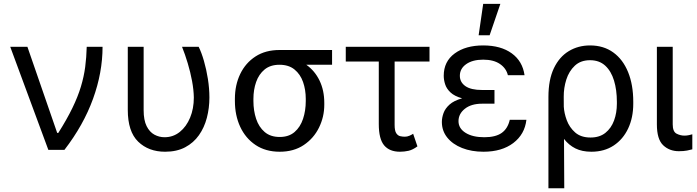

<svg xmlns="http://www.w3.org/2000/svg" viewBox="-20 -793 3688 1016"><path d="M235.8 0 34.1 -545.5H125L282.7 -89.5H288.4Q334.2 -161.9 363.1 -221.6Q392 -281.2 408 -334.2Q424 -387.1 430.8 -438.4Q437.5 -489.7 438.9 -545.5H522.7Q522.7 -409.1 472.3 -270.1Q421.9 -131 321 0Z M656.2 -545.5H740.1V-210.2Q740.1 -157 755.9 -125.5Q771.7 -94.1 797.1 -80.4Q822.4 -66.8 850.9 -66.8Q896.3 -66.8 931.3 -94.8Q966.3 -122.9 986 -170.5Q1005.7 -218 1005.7 -277Q1005 -317.5 996.3 -364.3Q987.6 -411.2 973.5 -458.1Q959.5 -505 943.2 -545.5H1031.2Q1046.2 -515.6 1059.1 -470.9Q1072.1 -426.1 1080.1 -375.4Q1088.1 -324.6 1088.1 -277Q1088.1 -221.2 1074.6 -169.6Q1061.1 -117.9 1032.7 -77.6Q1004.3 -37.3 959.9 -13.7Q915.5 9.9 853.7 9.9Q766.3 9.9 711.3 -43.3Q656.2 -96.6 656.2 -211.6Z M1223 -258.5V-269.9Q1223 -343 1251.2 -401.6Q1279.5 -460.2 1332.2 -494.3Q1384.9 -528.4 1458.8 -528.4H1737.2V-450.3H1600.9Q1646 -418.3 1671 -366.5Q1696 -314.6 1696 -248.6V-238.6Q1696 -174.7 1668.1 -117.9Q1640.3 -61.1 1587.5 -25.6Q1534.8 9.9 1460.2 9.9Q1385.7 9.9 1332.6 -25.6Q1279.5 -61.1 1251.2 -121.8Q1223 -182.5 1223 -258.5ZM1321 -269.9V-258.5Q1321 -207.4 1335.4 -164.1Q1349.8 -120.7 1380.5 -94.5Q1411.2 -68.2 1460.2 -68.2Q1508.5 -68.2 1538.9 -94.5Q1569.2 -120.7 1583.6 -164.1Q1598 -207.4 1598 -258.5V-269.9Q1598 -318.2 1583.6 -359.2Q1569.2 -400.2 1538.5 -425.2Q1507.8 -450.3 1458.8 -450.3Q1410.5 -450.3 1380.1 -425.2Q1349.8 -400.2 1335.4 -359.2Q1321 -318.2 1321 -269.9Z M2252.8 -545.5V-467.3H2068.2V-132.1Q2068.2 -100.9 2076.9 -87.9Q2085.6 -74.9 2098.2 -72.3Q2110.8 -69.6 2122.2 -69.6Q2134.9 -69.6 2146.8 -74.8Q2158.7 -79.9 2166.2 -85.2L2188.9 -18.5Q2164.4 -0.4 2142.2 4.8Q2120 9.9 2096.6 9.9Q2041.2 9.9 2012.8 -23.8Q1984.4 -57.5 1984.4 -136.4V-467.3H1809.7V-545.5Z M2596.6 -284.1V-244.3H2531.2Q2473.7 -244.3 2440 -217.5Q2406.2 -190.7 2406.2 -152Q2406.2 -113.6 2443.5 -90.2Q2480.8 -66.8 2542.6 -66.8Q2602.3 -66.8 2634.6 -89.5Q2666.9 -112.2 2677.6 -159.1H2765.6Q2756.7 -82 2696 -36Q2635.3 9.9 2538.4 9.9Q2475.1 9.9 2425.2 -9.8Q2375.4 -29.5 2346.8 -65Q2318.2 -100.5 2318.2 -147.7Q2318.2 -170.1 2326.9 -194.4Q2335.6 -218.8 2358.8 -239.7Q2382.1 -260.7 2425.4 -272.7Q2384.9 -284.1 2364 -303.8Q2343 -323.5 2335.6 -346.8Q2328.1 -370 2328.1 -392Q2328.1 -467.7 2386 -510.1Q2443.9 -552.6 2536.9 -552.6Q2630.3 -552.6 2687.9 -510.8Q2745.4 -469.1 2755.7 -394.9H2667.6Q2658.7 -431.8 2625.4 -454.5Q2592 -477.3 2536.9 -477.3Q2480.8 -477.3 2447.1 -453.7Q2413.4 -430 2413.4 -392Q2413.4 -358 2442.6 -337.4Q2471.9 -316.8 2531.2 -316.8H2596.6ZM2512.8 -606.5 2536.9 -772.7H2627.8L2571 -606.5Z M2882.1 203.1V-279.8Q2882.1 -371.4 2911 -432Q2940 -492.5 2989.9 -522.5Q3039.8 -552.6 3102.3 -552.6Q3174 -552.6 3225.1 -515.6Q3276.3 -478.7 3303.6 -411.6Q3331 -344.5 3331 -254.3V-244.3Q3331 -170.5 3304 -113.1Q3277 -55.8 3227.3 -22.9Q3177.6 9.9 3109.4 9.9Q3060 9.9 3024.9 -7.6Q2989.7 -25.2 2964.5 -57.9L2965.9 203.1ZM2963.4 -228.7Q2965.2 -194.6 2979.2 -156.6Q2993.3 -118.6 3023.6 -92Q3054 -65.3 3105.1 -65.3Q3152.7 -65.3 3183.6 -90Q3214.5 -114.7 3229.4 -155.4Q3244.3 -196 3244.3 -244.3V-254.3Q3244.3 -316.8 3229.2 -366.7Q3214.1 -416.5 3182.7 -445.5Q3151.3 -474.4 3102.3 -474.4Q3052.6 -474.4 3021.7 -445.3Q2990.8 -416.2 2976.7 -371.8Q2962.7 -327.4 2963.1 -281.2Z M3456 -545.5H3539.8V-134.9Q3539.8 -96.6 3559.8 -85.9Q3579.9 -75.3 3602.3 -75.3Q3612.9 -75.3 3625.5 -77.8Q3638.1 -80.3 3643.5 -82.4V-2.8Q3632.8 0.4 3615.4 3.7Q3598 7.1 3572.4 7.1Q3522.4 7.1 3489.2 -24.5Q3456 -56.1 3456 -134.9Z"/></svg>

Font: Inter Zeller
Style: Regular
Weight: 400
Designer: Rasmus Andersson; Joe Bland
Foundry: zeller
Version: Version 3.015;git-dec3a8cb1